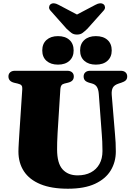

<svg xmlns="http://www.w3.org/2000/svg" viewBox="-20 -1132 808 1172"><path d="M601.5 -310 583 -558.5Q581 -586.5 571.2 -601.8Q561.5 -617 541 -622.5L526.5 -626.5Q507 -632 498.8 -641Q490.5 -650 490.5 -665.5Q490.5 -681 501 -690.5Q511.5 -700 530.5 -700H716Q735.5 -700 746 -690.5Q756.5 -681 756.5 -665.5Q756.5 -650 747.5 -641.5Q738.5 -633 720 -627L706 -622.5Q677.5 -613.5 668.8 -597Q660 -580.5 662 -553L682 -312.5Q684.5 -286 685.8 -260.5Q687 -235 687 -207.5Q687 -143 655.8 -91.5Q624.5 -40 560 -10Q495.5 20 394.5 20Q293.5 20 226.5 -7.8Q159.5 -35.5 126 -86.5Q92.5 -137.5 92.5 -207Q92.5 -215.5 93 -228.2Q93.5 -241 94.8 -263.5Q96 -286 98.5 -322.5L116 -588.5Q117 -603 111.2 -610.5Q105.5 -618 87.5 -622L68 -626.5Q31.5 -635 31.5 -665.5Q31.5 -681 42 -690.5Q52.5 -700 72 -700H390Q409.5 -700 420 -690.5Q430.5 -681 430.5 -665.5Q430.5 -650 421.8 -640.8Q413 -631.5 394 -627L373.5 -622Q361 -619 355.2 -611.2Q349.5 -603.5 348.5 -589L331.5 -319.5Q329.5 -289 329 -263.2Q328.5 -237.5 328.5 -220Q328.5 -135.5 361.8 -98.5Q395 -61.5 453.5 -61.5Q500.5 -61.5 534.5 -79.5Q568.5 -97.5 587 -130.8Q605.5 -164 605.5 -210Q605.5 -245.5 604.2 -267.8Q603 -290 601.5 -310ZM334 -737.5Q290 -737.5 264 -760.5Q238 -783.5 238 -824Q238 -865 264 -888.2Q290 -911.5 334 -911.5Q378.5 -911.5 404 -888.2Q429.5 -865 429.5 -824Q429.5 -784.5 404 -761Q378.5 -737.5 334 -737.5ZM565 -737.5Q521 -737.5 495 -760.5Q469 -783.5 469 -824Q469 -864.5 495 -888Q521 -911.5 565 -911.5Q610.5 -911.5 636.2 -888.2Q662 -865 662 -824Q662 -784.5 636.2 -761Q610.5 -737.5 565 -737.5ZM498 -1018 337.5 -1102.5Q306 -1120 287.5 -1105Q280.5 -1099 279.5 -1087.8Q278.5 -1076.5 291 -1064L386.5 -956.5Q403 -941 416.2 -931Q429.5 -921 450 -921Q470.5 -921 484 -931Q497.5 -941 513.5 -956.5L609.5 -1064Q622 -1076.5 621 -1087.8Q620 -1099 613 -1105Q594 -1120 562.5 -1102.5L402 -1018Z"/></svg>

Font: Fraunces
Style: Regular
Weight: 900
Version: Version 1.000;[b76b70a41]